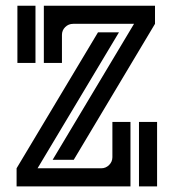

<svg xmlns="http://www.w3.org/2000/svg" viewBox="-20 -664 619 684"><path d="M113.8 -64.5H340.8Q356.9 -64.5 368.7 -76.2Q380.4 -87.9 380.4 -104V-229.5H444.8V0H39.1V-64.5L329.1 -548.8H403.8ZM167.5 -94.7 457.5 -579.1H240.7Q224.1 -579.1 212.4 -567.6Q200.7 -556.2 200.7 -539.6V-439.9H136.2V-643.6H532.2V-579.1L242.7 -94.7ZM539.6 -229.5V0H475.1V-229.5ZM106.4 -643.6V-439.9H42V-643.6Z"/></svg>

Font: Isar CAT
Style: Regular
Weight: 400
Designer: Digitized by Peter Wiegel
Foundry: CAT-Fonts, Peter Wiegel
Version: Version 1.000; ttfautohint (v1.3)